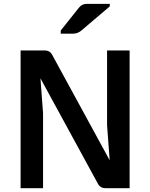

<svg xmlns="http://www.w3.org/2000/svg" viewBox="-20 -986 787 1006"><path d="M659.2 -721.7V0H533.7Q519 0 508.8 -6.1Q498.5 -12.2 492.2 -24.9L191.9 -575.7L205.6 -392.1V0H87.9V-721.7H212.9Q227.5 -721.7 237.8 -715.8Q248 -710 254.4 -696.8L554.7 -146L541 -330.1V-721.7ZM298.3 -826.2 393.6 -945.8Q402.3 -956.5 412.6 -961.2Q422.9 -965.8 436.5 -965.8H555.2V-952.6L404.8 -824.7Q394.5 -816.9 384.3 -813.2Q374 -809.6 361.3 -809.6H298.3Z"/></svg>

Font: Lycee Sans SemiBold
Style: Regular
Weight: 600
Designer: Justin Alvin
Foundry: Alkove Design
Version: Version 1.030